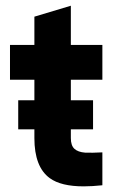

<svg xmlns="http://www.w3.org/2000/svg" viewBox="-20 -660 425 684"><path d="M344.7 -376Q316.4 -376 232.4 -376Q232.4 -357.4 232.4 -302.7Q252 -302.7 311.5 -302.7Q311.5 -277.3 311.5 -199.2Q292 -199.2 232.4 -199.2Q232.4 -191.4 232.4 -168Q232.4 -141.6 245.1 -129.9Q257.8 -118.2 283.2 -116.2Q307.6 -115.2 344.7 -117.2Q344.7 -78.1 344.7 0Q308.6 3.9 278.3 3.9Q197.3 3.9 157.2 -25.4Q102.5 -65.4 102.5 -168Q102.5 -178.7 102.5 -199.2Q88.9 -199.2 44.9 -199.2Q44.9 -224.6 44.9 -302.7Q59.6 -302.7 102.5 -302.7Q102.5 -321.3 102.5 -376Q81.1 -376 15.6 -376Q15.6 -407.2 15.6 -500Q38.1 -500 102.5 -500Q102.5 -525.4 102.5 -600.6Q134.8 -610.4 232.4 -639.6Q232.4 -605.5 232.4 -500Q259.8 -500 344.7 -500Q344.7 -468.8 344.7 -376Z"/></svg>

Font: LeFont
Style: Regular
Weight: 700
Designer: Leryon MEDIA
Version: Version 1.0